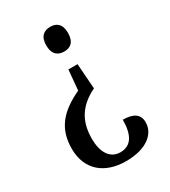

<svg xmlns="http://www.w3.org/2000/svg" viewBox="-180 -629 803 909"><g transform="rotate(-30 221.0 -174.5)"><path d="M243 -540C210 -540 183 -523 183 -473C183 -422 210 -405 243 -405C276 -405 302 -422 302 -473C302 -523 276 -540 243 -540ZM277 -184 267 -322H217L207 -212C98 -161 43 -98 43 12C43 126 120 191 237 191C351 191 409 139 409 77C409 31 375 13 321 13C321 89 298 141 235 141C177 141 149 89 149 19C149 -65 178 -136 277 -184Z"/></g></svg>

Font: Noto Serif Sinhala Condensed Medium
Style: Regular
Weight: 500
Width: 3
Designer: Jelle Bosma - Monotype Design Team
Foundry: Monotype Imaging Inc.
Version: Version 2.007